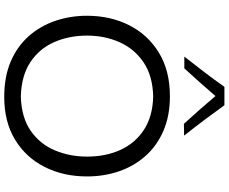

<svg xmlns="http://www.w3.org/2000/svg" viewBox="-106 -953 1070 898"><g transform="rotate(90 429.0 -504.0)"><path d="M433.1 11.2Q337.9 11.2 266.8 -19.5Q195.8 -50.3 148.4 -104.2Q101.1 -158.2 77.4 -228Q53.7 -297.9 53.7 -376Q53.7 -484.9 97.9 -572.8Q142.1 -660.6 226.3 -712.2Q310.5 -763.7 430.2 -763.7Q521.5 -763.7 591.3 -733.6Q661.1 -703.6 708.7 -650.4Q756.3 -597.2 780.8 -526.9Q805.2 -456.5 805.2 -376Q805.2 -265.1 760.7 -177.5Q716.3 -89.8 633.1 -39.3Q549.8 11.2 433.1 11.2ZM431.2 -66.4Q529.3 -69.3 591.6 -112.5Q653.8 -155.8 683.1 -225.3Q712.4 -294.9 712.4 -376Q712.4 -463.9 680.9 -532.7Q649.4 -601.6 586.9 -642.3Q524.4 -683.1 431.2 -685.5Q334.5 -683.1 271.5 -640.4Q208.5 -597.7 177.5 -528.3Q146.5 -459 146.5 -376Q146.5 -293 176.5 -223.6Q206.5 -154.3 269.5 -111.8Q332.5 -69.3 431.2 -66.4ZM559.1 -829.1Q491.7 -902.8 429.2 -976.6Q397.9 -940.4 365.7 -904.1Q333.5 -867.7 299.8 -831.1H244.6Q281.7 -877.9 317.4 -924.8Q353 -971.7 386.2 -1018.6H472.2Q505.9 -971.7 541.5 -924.3Q577.1 -877 614.3 -830.1Z"/></g></svg>

Font: Pinar-DS2-FD Regular
Style: Regular
Weight: 400
Designer: Amin Abedi
Version: Version 2.000